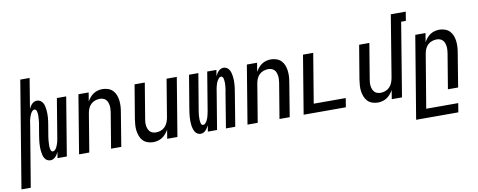

<svg xmlns="http://www.w3.org/2000/svg" viewBox="-120 -1102 4195 1684"><g transform="rotate(-10 1977.5 -260.0)"><path d="M-45 215 112 -735H195L151 -466Q156 -477 162.5 -488Q169 -499 178 -508Q187 -517 198.5 -522.5Q210 -528 222 -528Q239 -528 253 -519.5Q267 -511 275 -497Q283 -483 286.5 -467Q290 -451 292 -434.5Q294 -418 294 -401.5Q294 -385 293 -368Q292 -351 289.5 -334Q287 -317 284 -299L269 -209Q268 -201 266.5 -193Q265 -185 264.5 -177Q264 -169 263 -161Q262 -153 262 -145.5Q262 -138 261.5 -130Q261 -122 261 -114.5Q261 -107 262.5 -99Q264 -91 265.5 -84Q267 -77 272 -71Q277 -65 284 -65Q295 -65 304.5 -74.5Q314 -84 319 -94.5Q324 -105 328 -115.5Q332 -126 335 -137Q338 -148 340 -159.5Q342 -171 344 -182L400 -520H483L397 0H314L323 -54Q318 -43 311 -32Q304 -21 295 -12Q286 -3 274.5 2.5Q263 8 251 8Q234 8 220 -0.5Q206 -9 198.5 -23Q191 -37 187 -53Q183 -69 181.5 -85.5Q180 -102 179.5 -118.5Q179 -135 180.5 -152Q182 -169 184 -186Q186 -203 189 -221L204 -311Q206 -319 207 -327Q208 -335 209 -343Q210 -351 210.5 -359Q211 -367 211.5 -374.5Q212 -382 212.5 -390Q213 -398 212.5 -405.5Q212 -413 211 -421Q210 -429 208 -436Q206 -443 201 -449Q196 -455 189 -455Q178 -455 169 -445.5Q160 -436 154.5 -425.5Q149 -415 145.5 -404.5Q142 -394 138.5 -383Q135 -372 133 -360.5Q131 -349 130 -338L38 215Z M506 0 592 -520H683L670 -441Q680 -459 694 -476Q708 -493 726 -505Q744 -517 765 -522.5Q786 -528 806 -528Q832 -528 856.5 -519.5Q881 -511 898 -493.5Q915 -476 924 -452.5Q933 -429 936 -404Q939 -379 937.5 -352.5Q936 -326 931 -299L882 0H791L843 -313Q845 -328 846 -343.5Q847 -359 845 -374Q843 -389 838 -403Q833 -417 823 -427.5Q813 -438 798.5 -443Q784 -448 769 -448Q748 -448 726.5 -440.5Q705 -433 689 -417Q673 -401 664.5 -380Q656 -359 653 -338L597 0Z M1167 8Q1141 8 1116.5 -0.5Q1092 -9 1075.5 -26.5Q1059 -44 1050 -67.5Q1041 -91 1037.5 -116Q1034 -141 1036 -167.5Q1038 -194 1042 -221L1092 -520H1183L1131 -207Q1128 -192 1127 -176.5Q1126 -161 1128 -146Q1130 -131 1135.5 -117Q1141 -103 1150.5 -92.5Q1160 -82 1175 -77Q1190 -72 1205 -72Q1226 -72 1247 -79.5Q1268 -87 1284 -103Q1300 -119 1308.5 -140Q1317 -161 1321 -182L1377 -520H1468L1382 0H1291L1304 -79Q1294 -61 1279.5 -44Q1265 -27 1247 -15Q1229 -3 1208 2.5Q1187 8 1167 8Z M1589 8Q1572 8 1558.5 -0.5Q1545 -9 1537.5 -23Q1530 -37 1525.5 -53Q1521 -69 1519.5 -85.5Q1518 -102 1517.5 -118.5Q1517 -135 1518.5 -152Q1520 -169 1522 -186Q1524 -203 1527 -221L1577 -520H1660L1608 -209Q1607 -201 1605.5 -193Q1604 -185 1603 -177Q1602 -169 1601 -161Q1600 -153 1600 -145.5Q1600 -138 1599.5 -130Q1599 -122 1599.5 -114.5Q1600 -107 1601 -99Q1602 -91 1603.5 -84Q1605 -77 1610 -71Q1615 -65 1623 -65Q1634 -65 1643 -74.5Q1652 -84 1657.5 -94.5Q1663 -105 1667 -115.5Q1671 -126 1673.5 -137Q1676 -148 1678.5 -159.5Q1681 -171 1683 -182L1739 -520H1821L1812 -466Q1818 -477 1824.5 -488Q1831 -499 1840 -508Q1849 -517 1860.5 -522.5Q1872 -528 1884 -528Q1901 -528 1914.5 -519.5Q1928 -511 1936 -497Q1944 -483 1948 -467Q1952 -451 1954 -434.5Q1956 -418 1956 -401.5Q1956 -385 1955 -368Q1954 -351 1951.5 -334Q1949 -317 1946 -299L1897 0H1814L1865 -311Q1867 -319 1868 -327Q1869 -335 1870.5 -343Q1872 -351 1872.5 -359Q1873 -367 1873.5 -374.5Q1874 -382 1874.5 -390Q1875 -398 1874 -405.5Q1873 -413 1872.5 -421Q1872 -429 1870 -436Q1868 -443 1863 -449Q1858 -455 1850 -455Q1839 -455 1830.5 -445.5Q1822 -436 1816 -425.5Q1810 -415 1806.5 -404.5Q1803 -394 1800 -383Q1797 -372 1794.5 -360.5Q1792 -349 1791 -338L1735 0H1653L1662 -54Q1656 -43 1649 -32Q1642 -21 1633 -12Q1624 -3 1612.5 2.5Q1601 8 1589 8Z M2006 0 2092 -520H2183L2170 -441Q2180 -459 2194 -476Q2208 -493 2226 -505Q2244 -517 2265 -522.5Q2286 -528 2306 -528Q2332 -528 2356.5 -519.5Q2381 -511 2398 -493.5Q2415 -476 2424 -452.5Q2433 -429 2436 -404Q2439 -379 2437.5 -352.5Q2436 -326 2431 -299L2382 0H2291L2343 -313Q2345 -328 2346 -343.5Q2347 -359 2345 -374Q2343 -389 2338 -403Q2333 -417 2323 -427.5Q2313 -438 2298.5 -443Q2284 -448 2269 -448Q2248 -448 2226.5 -440.5Q2205 -433 2189 -417Q2173 -401 2164.5 -380Q2156 -359 2153 -338L2097 0Z M2506 0 2592 -520H2683L2610 -80H2895L2882 0Z M3167 8Q3141 8 3116.5 -0.5Q3092 -9 3075.5 -26.5Q3059 -44 3050 -67.5Q3041 -91 3037.5 -116Q3034 -141 3036 -167.5Q3038 -194 3042 -221L3092 -520H3183L3131 -207Q3128 -192 3127 -176.5Q3126 -161 3128 -146Q3130 -131 3135.5 -117Q3141 -103 3150.5 -92.5Q3160 -82 3175 -77Q3190 -72 3205 -72Q3226 -72 3247 -79.5Q3268 -87 3284 -103Q3300 -119 3308.5 -140Q3317 -161 3321 -182L3412 -735H3545L3532 -655H3490L3382 0H3291L3304 -79Q3294 -61 3279.5 -44Q3265 -27 3247 -15Q3229 -3 3208 2.5Q3187 8 3167 8Z M3470 215 3592 -520H3683L3670 -441Q3680 -459 3694 -476Q3708 -493 3726 -505Q3744 -517 3765 -522.5Q3786 -528 3806 -528Q3832 -528 3856.5 -519.5Q3881 -511 3898 -493.5Q3915 -476 3924 -452.5Q3933 -429 3936 -404Q3939 -379 3937.5 -352.5Q3936 -326 3931 -299L3882 0H3791L3843 -313Q3845 -328 3846 -343.5Q3847 -359 3845 -374Q3843 -389 3838 -403Q3833 -417 3823 -427.5Q3813 -438 3798.5 -443Q3784 -448 3769 -448Q3748 -448 3726.5 -440.5Q3705 -433 3689 -417Q3673 -401 3664.5 -380Q3656 -359 3653 -338L3574 135H3859L3846 215Z"/></g></svg>

Font: Iosevka Medium
Style: Italic
Weight: 500
Italic angle: -9°
Monospace: yes
Designer: Belleve Invis
Foundry: Belleve Invis
Version: Version 32.5.0; ttfautohint (v1.8.4)